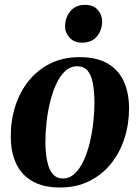

<svg xmlns="http://www.w3.org/2000/svg" viewBox="-20 -778 590 810"><path d="M315.5 -537Q386 -537 432 -511.2Q478 -485.5 501 -437.2Q524 -389 524.5 -321Q524.5 -255 505.2 -194.8Q486 -134.5 448.5 -87.8Q411 -41 356.8 -14Q302.5 13 233 13Q163.5 13 117.5 -13Q71.5 -39 48.5 -87.2Q25.5 -135.5 25.5 -201.5Q25 -269.5 44.5 -330.2Q64 -391 101.5 -437.5Q139 -484 193 -510.5Q247 -537 315.5 -537ZM305.5 -498.5Q277 -498.5 255 -478.2Q233 -458 217.2 -423.5Q201.5 -389 191.2 -347Q181 -305 176.2 -261Q171.5 -217 171.5 -177.5Q172 -129 179.8 -94.8Q187.5 -60.5 203.5 -42.8Q219.5 -25 245 -25Q273.5 -25 295.5 -45.8Q317.5 -66.5 333.2 -101Q349 -135.5 359 -177.5Q369 -219.5 373.8 -263.5Q378.5 -307.5 378.5 -347Q378 -395 371.2 -429Q364.5 -463 348.8 -480.8Q333 -498.5 305.5 -498.5ZM325 -598Q293 -598 273.5 -619.2Q254 -640.5 254.5 -668.5Q255.5 -706 277.8 -731.8Q300 -757.5 338.5 -757.5Q374.5 -757.5 392.8 -736Q411 -714.5 411 -687.5Q410.5 -650.5 388.8 -624.2Q367 -598 325 -598Z"/></svg>

Font: Merriweather 96pt
Style: Bold Italic
Weight: 700
Italic angle: -7.8°
Version: Version 2.101